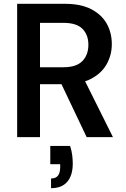

<svg xmlns="http://www.w3.org/2000/svg" viewBox="-20 -720 659 1008"><path d="M70 0V-700H321Q405 -700 459.5 -671.5Q514 -643 540.5 -595.5Q567 -548 567 -488Q567 -432 540.5 -384Q514 -336 459.5 -307Q405 -278 319 -278H190V0ZM435 0 288 -309H419L573 0ZM190 -367H314Q381 -367 412.5 -399.5Q444 -432 444 -485Q444 -537 413 -568.5Q382 -600 313 -600H190ZM248 268V217Q273 217 284.5 202Q296 187 296 157V142H244V46H348Q356 70 359 94Q362 118 362 138Q362 201 333 234.5Q304 268 248 268Z"/></svg>

Font: DM Sans 16pt SemiBold
Style: Regular
Weight: 600
Version: Version 4.004;gftools[0.9.30]